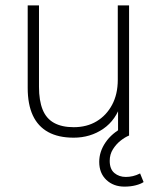

<svg xmlns="http://www.w3.org/2000/svg" viewBox="-20 -504 585 714"><path d="M254 8Q197 8 159 -13Q121 -34 102 -75Q83 -116 83 -177V-484H125V-181Q125 -130 138.5 -96.5Q152 -63 181 -47Q210 -31 254 -31Q303 -31 339.5 -53Q376 -75 397 -114.5Q418 -154 418 -207V-484H460V0H419V-121H431Q412 -58 364 -25Q316 8 254 8ZM443 190Q402 190 375.5 165Q349 140 349 98Q349 60 372.5 25.5Q396 -9 439 -31L460 0Q445 6 428.5 19Q412 32 400 51Q388 70 388 94Q388 125 405.5 139.5Q423 154 448 154Q461 154 474 151Q487 148 501 141L514 173Q504 180 485 185Q466 190 443 190Z"/></svg>

Font: Nunito Sans 12pt ExtraLight 12pt ExtraLight
Style: Regular
Weight: 250
Version: Version 3.101;gftools[0.9.27]